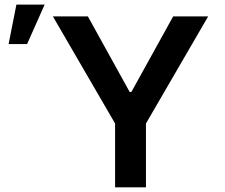

<svg xmlns="http://www.w3.org/2000/svg" viewBox="-20 -797 957 817"><path d="M16.6 -609.4 49.8 -777.3H169.9L95.2 -609.4ZM205.1 -727.1H354L531.7 -405.8H539.1L716.8 -727.1H865.7L601.1 -271.5V0H469.7V-271.5Z"/></svg>

Font: Interop SemBd
Style: Regular
Weight: 600
Designer: Rasmus Andersson, Google, Jang Haemin
Foundry: jhaemin
Version: Version 1.007